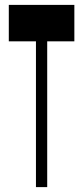

<svg xmlns="http://www.w3.org/2000/svg" viewBox="-20 -765 339 785"><path d="M127 -596V0H173V-596H284V-745H16V-596Z"/></svg>

Font: 寒蝉无机体 CompactMedium
Style: Regular
Weight: 500
Width: 3
Designer: ChillTanhei {Warren2060}; 
Source Han Sans {Ryoko NISHIZUKA 西塚涼子 (kana, bopomofo & ideographs); Paul D. Hunt (Latin, Gre
Foundry: ChillType&Adobe
Version: Version 1.000;Glyphs 3.1.1 (3135)